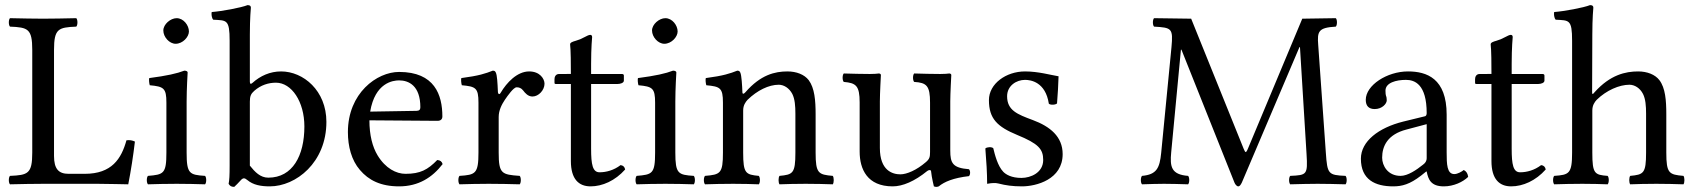

<svg xmlns="http://www.w3.org/2000/svg" viewBox="-20 -718 6611 750"><path d="M149 0H361.7C389 0 481 2 481 2C491 -48 501 -113 507 -165C497.2 -169.7 486.4 -171.8 474 -170C454 -98 417 -39 311 -39H248C209 -39 191 -58 191 -109V-523C191 -606 208 -611 278 -614C284 -620 284 -641 278 -647C233 -646 186.1 -645 148 -645C111.9 -645 65 -646 19 -647C13 -641 13 -620 19 -614C89 -611 106 -606 106 -523V-122C106 -39 89 -34 19 -31C13 -25 13 -4 19 2C58 1 115.3 0 149 0Z M618 -599C618 -573 642 -547 666 -547C694 -547 718 -573.9 718 -595C718 -619 697 -647 670 -647C646 -647 618 -623 618 -599ZM709 -122V-321.3C709 -371 713 -435 713 -435C713 -439 708 -442 700 -442C671.5 -431 632 -422 563 -413C561 -407 563 -391 565 -385C619.5 -379.9 630 -374 630 -317V-122C630 -39 619 -36 558 -31C552 -25 552 -4 558 2C591 1 630 0 670 0C710 0 748 1 781 2C787 -4 787 -25 781 -31C720 -35 709 -39 709 -122Z M973 -363C999 -386 1029 -395 1058 -395C1119 -395 1169 -321 1169 -224C1169 -110 1123 -24 1028 -24C997 -24 976 -46 956 -71V-321C956 -342 960.1 -351.6 973 -363ZM966 -394C959.7 -388.3 956 -390 956 -399V-583C956 -648 960 -688 960 -688C960 -695 956 -698 947 -698C922 -688 847 -674 807 -671C805 -663 807 -647 813 -641C865 -638 877 -643 877 -559V-71C877 -32 876 -14 873 0C878 8 883 12 895 12C901.1 6.2 911 -3.1 918.7 -12C929 -24 935 -24 946 -14.8C968.9 4.5 998.7 10 1034 10C1136 10 1255 -83 1255 -242C1255 -364 1165 -439 1078 -439C1035.1 -439 997 -422 966 -394Z M1426 -282C1445 -395 1515 -404 1539 -404C1577 -404 1622 -383 1622 -299C1622 -290 1618 -285.2 1607 -285ZM1688 -93C1651 -55 1622 -39 1564 -39C1528 -39 1486 -60 1455 -111C1435 -144 1423 -190 1423 -248L1689 -246C1701 -246 1708 -252 1708 -263C1708 -347 1678 -437 1539 -437C1452 -437 1339 -354 1339 -202C1339 -146 1353 -92 1386 -54C1420 -14 1467 10 1539 10C1615 10 1669 -25 1709 -77C1706 -87 1700 -92 1688 -93Z M1925 -358C1923.3 -398 1921.7 -423.7 1917 -434C1914.9 -438.6 1913 -442 1905 -442C1877 -431 1851 -422 1782 -413C1780 -407 1782 -391 1784 -385C1838 -380 1849 -375 1849 -317V-122C1849 -39 1837 -35 1775 -31C1769 -25 1769 -4 1775 2C1810 1 1849 0 1889 0C1929 0 1975 1 2010 2C2016 -4 2016 -25 2010 -31C1940 -36 1928 -39 1928 -122V-261C1928 -287 1940 -310 1952 -328C1963 -344 1986 -377 1998 -377C2007 -377 2016 -374.6 2023.8 -364.3C2031.4 -354.3 2042.6 -341 2060 -341C2084 -341 2107 -366 2107 -391C2107 -410.1 2089 -439 2047 -439C2000 -439 1959 -395 1936 -356C1930 -345 1925.2 -353 1925 -358Z M2164 -429C2150 -429 2146 -417 2146 -409V-396C2146 -391 2147 -390 2151 -390H2210V-89C2210 -18 2241 10 2287 10C2333 10 2383 -12 2422 -56C2420 -66.3 2414 -72 2404 -73C2378 -53 2348 -45 2322 -45C2295 -45 2289 -75 2289 -137V-390H2393C2403 -390 2417 -394 2417 -403V-423C2417 -427 2414 -429 2409 -429H2289V-468C2289 -533 2293 -573 2293 -573C2293 -579.4 2290 -581.8 2285.3 -581.8C2280.8 -581.8 2272.3 -577.9 2263 -572.8C2251.7 -566.5 2241.5 -562.2 2229 -558.7C2217 -555.3 2207 -551.9 2207 -545C2207 -533.4 2210 -540 2210 -429.1Z M2527 -599C2527 -573 2551 -547 2575 -547C2603 -547 2627 -573.9 2627 -595C2627 -619 2606 -647 2579 -647C2555 -647 2527 -623 2527 -599ZM2618 -122V-321.3C2618 -371 2622 -435 2622 -435C2622 -439 2617 -442 2609 -442C2580.5 -431 2541 -422 2472 -413C2470 -407 2472 -391 2474 -385C2528.5 -379.9 2539 -374 2539 -317V-122C2539 -39 2528 -36 2467 -31C2461 -25 2461 -4 2467 2C2500 1 2539 0 2579 0C2619 0 2657 1 2690 2C2696 -4 2696 -25 2690 -31C2629 -35 2618 -39 2618 -122Z M2892 -358C2885.9 -351 2880.3 -348.6 2880 -358C2879 -385 2876.7 -423.7 2872 -434C2869.9 -438.6 2868 -442 2860 -442C2832 -431 2806 -422 2737 -413C2735 -407 2737 -391 2739 -385C2793 -380 2804 -375 2804 -317V-122C2804 -40 2794 -36 2734 -31C2728 -25 2728 -4 2734 2C2764 1 2804 0 2844 0C2884 0 2914 1 2944 2C2950 -4 2950 -25 2944 -31C2893 -36 2883 -40 2883 -122V-286C2883 -307 2892 -319 2900 -328C2938 -365 2983 -387 3022 -387C3042 -387 3063 -374 3075 -351C3085 -331 3087 -304 3087 -274V-122C3087 -40 3077 -36 3025 -31C3020 -25 3020 -4 3025 2C3055 1 3087 0 3127 0C3167 0 3203 1 3233 2C3238 -4 3238 -25 3233 -31C3177 -36 3166 -40 3166 -122V-271C3166 -326 3162 -374 3139 -405C3122 -427 3091 -439 3056 -439C3007 -439 2951.3 -426 2892 -358Z M3467 10C3506 10 3553 -10 3602 -50C3607 -54 3616.3 -56 3617 -49C3619.5 -23.5 3628 10 3628 10C3636 13 3640.5 12.5 3647 10C3669 -8 3704 -23 3765 -30C3771 -36 3771 -51 3765 -57C3701 -62 3692 -81 3692 -130V-322C3692 -352 3696 -425 3696 -425C3696 -428 3693 -431 3688 -431C3683 -430 3668 -429 3653 -429C3621 -429 3585 -430 3551 -431C3545 -425 3545 -404 3551 -398C3600 -395 3613 -383 3613 -317V-124C3613 -105 3611 -97 3597 -85C3560 -53 3522 -37 3497 -37C3467 -37 3417 -51 3417 -140V-322C3417 -352 3421 -425 3421 -425C3421 -428 3418 -431 3413 -431C3408 -430 3393 -429 3378 -429C3346 -429 3310 -430 3276 -431C3270 -425 3270 -404 3276 -398C3324 -394 3338 -383 3338 -318V-126C3338 -57 3368 10 3467 10Z M3829 -138C3833 -89 3836 -42 3836 0C3846 -2 3856 -3 3861 -3C3868 -3 3874 -3 3881 -1C3908 6 3935 10 3972 10C4028 10 4131 -17 4131 -116C4131 -184.3 4082 -224 4014 -249.2C3953.8 -271.5 3914 -287 3914 -342C3914 -383 3950 -406 3984 -406C4006 -406 4064 -398 4077 -313C4083 -307 4103 -308 4109 -314C4112 -350 4114 -387 4115 -420C4084 -425 4036 -439 3984 -439C3910 -439 3843 -391 3843 -327C3843 -254 3876 -223 3953 -191C4036 -157 4055 -136 4055 -93C4055 -44 4007 -23 3970 -23C3931 -23 3909.3 -36.3 3899 -47C3877 -70 3866 -114 3860 -139C3854 -145 3835 -144 3829 -138Z M5083.7 -116C5088.7 -35 5085 -34 5020 -31C5014 -25 5014 -4 5020 2C5057 1 5097 0 5127 0C5157 0 5202.8 1 5236 2C5242 -4 5242 -25 5236 -31C5168 -34 5164.9 -38.2 5159.1 -121L5129.3 -542C5125 -596 5130 -610 5198 -614C5204 -620 5204 -641 5198 -647L5067 -645L4855 -138C4851 -128 4848 -124 4846 -124C4844 -124 4841.1 -129.4 4838 -137L4633 -645L4488 -647C4482 -641 4482 -620 4488 -614C4557 -610 4563 -608 4556 -533L4515.9 -121C4510 -61.1 4498 -36 4441 -31C4435 -25 4435 -4 4441 2C4471 1 4503 0 4527 0C4551 0 4591 1 4621 2C4627 -4 4627 -25 4621 -31C4555 -36 4549.6 -66.7 4555 -123L4593 -524H4595L4802 -5C4804.8 2.1 4811 10 4817 10C4823 10 4827 3 4831 -5L5056 -534H5058Z M5553 -233V-101C5553 -88 5547 -81 5539 -75C5513 -54 5479 -31 5451 -31C5401 -31 5379 -71 5379 -102C5379 -147 5400 -193 5474 -212ZM5553 -48C5559 -17 5569.6 10 5620 10C5658.3 10 5694.3 -7 5715 -27C5713.3 -39.3 5709.3 -47.7 5698 -54C5690.5 -47.8 5673.7 -38 5661 -38C5632 -38 5631 -77 5631 -123V-270C5631 -412 5553 -439 5480 -439C5398 -439 5315 -385 5315 -328C5315 -304 5327 -292 5350 -292C5379 -292 5397 -313 5397 -326C5397 -333 5396 -340 5394 -344C5393 -347 5392 -353 5392 -364C5392 -395 5434 -406 5472 -406C5506 -406 5553 -389 5553 -276C5553 -269 5550 -265 5547 -264L5461 -243C5365 -219 5296 -166 5296 -98C5296 -16 5352 10 5422 10C5456.8 10 5487 2 5531 -32L5551 -48Z M5760 -429C5746 -429 5742 -417 5742 -409V-396C5742 -391 5743 -390 5747 -390H5806V-89C5806 -18 5837 10 5883 10C5929 10 5979 -12 6018 -56C6016 -66.3 6010 -72 6000 -73C5974 -53 5944 -45 5918 -45C5891 -45 5885 -75 5885 -137V-390H5989C5999 -390 6013 -394 6013 -403V-423C6013 -427 6010 -429 6005 -429H5885V-468C5885 -533 5889 -573 5889 -573C5889 -579.4 5886 -581.8 5881.3 -581.8C5876.8 -581.8 5868.3 -577.9 5859 -572.8C5847.7 -566.5 5837.5 -562.2 5825 -558.7C5813 -555.3 5803 -551.9 5803 -545C5803 -533.4 5806 -540 5806 -429.1Z M6200 -285.9C6200 -307 6209 -319.3 6217 -328C6255 -365.3 6305.6 -387 6345 -387C6365.4 -387 6386.4 -373.9 6398 -351C6408 -331.2 6410 -304 6410 -274V-122C6410 -40 6400 -36 6348 -31C6343 -25 6343 -4 6348 2C6376 1 6410 0 6450 0C6490 0 6523 1 6556 2C6561 -4 6561 -25 6556 -31C6500 -36 6489 -40 6489 -122V-271C6489 -326 6485.3 -374.5 6462 -405C6445.2 -427 6414 -439 6379 -439C6329.9 -439 6270 -426 6209 -358C6205.6 -354.2 6199.2 -344 6199.2 -358L6200 -583C6200 -648 6204 -688 6204 -688C6204 -695 6200 -698 6191 -698C6166 -688 6091 -674 6051 -671C6049 -663 6051 -647 6057 -641C6109 -638 6121 -643 6121 -559V-122C6121 -39 6109.2 -35 6051.2 -31C6045.2 -25 6045.2 -4 6051.2 2C6084.2 1 6121 0 6161 0C6199 0 6231.8 1 6259.8 2C6265.8 -4 6265.8 -25 6259.8 -31C6209 -35 6200 -39 6200 -122Z"/></svg>

Font: Libertinus Math
Style: Regular
Weight: 400
Designer: Philipp H. Poll
Foundry: Khaled Hosny
Version: Version 6.2